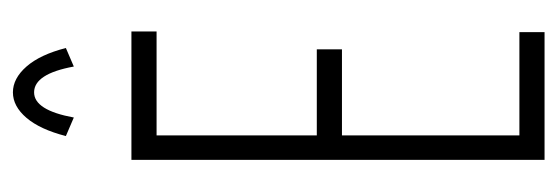

<svg xmlns="http://www.w3.org/2000/svg" viewBox="-296 -546 843 290"><g transform="rotate(-90 125.0 -401.5)"><path d="M28 0V-624H222V-586H65V-344H195V-306H65V-38H221V0ZM92 -711 64 -723Q74 -762 91.5 -782.5Q109 -803 130 -803Q151 -803 169 -782.5Q187 -762 197 -723L169 -711Q158 -771 130 -771Q103 -771 92 -711Z"/></g></svg>

Font: Inconsolata UltraCondensed Light
Style: Regular
Weight: 300
Width: 1
Monospace: yes
Designer: Raph Levien, Cyreal, Brenton Simpson
Foundry: Raph Levien, Cyreal, Google
Version: Version 3.001; ttfautohint (v1.8.2.53-6de2)